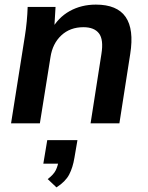

<svg xmlns="http://www.w3.org/2000/svg" viewBox="-20 -535 643 833"><path d="M28 0 88 -379Q93 -410 96 -442Q99 -474 100 -505H221L215 -405L202 -404Q232 -459 282.5 -487Q333 -515 396 -515Q488 -515 525 -461.5Q562 -408 545 -301L498 0H373L420 -301Q430 -363 409.5 -390Q389 -417 342 -417Q284 -417 246 -381.5Q208 -346 199 -287L153 0ZM225 278 187 242Q213 222 222 203.5Q231 185 235 160L260 175H168L185 73H316L303 149Q296 192 280 222.5Q264 253 225 278Z"/></svg>

Font: Mulish ExtraLight
Style: Bold Italic
Weight: 700
Italic angle: -9°
Version: Version 3.603